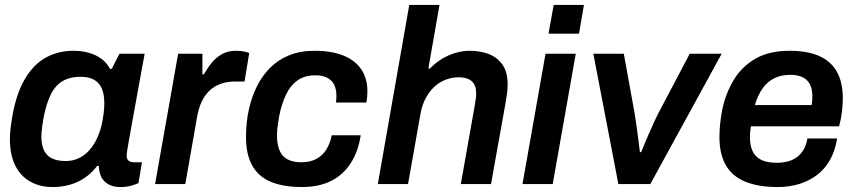

<svg xmlns="http://www.w3.org/2000/svg" viewBox="-20 -743 3452 775"><path d="M192 12Q141 12 102 -10Q63 -32 41.5 -75Q20 -118 20 -182Q20 -202 22.5 -223.5Q25 -245 29 -270Q45 -363 79.5 -422.5Q114 -482 164 -510Q214 -538 276 -538Q310 -538 338.5 -530Q367 -522 389 -506Q411 -490 424 -465H431L462 -526H564L540 -396Q533 -355 525.5 -315.5Q518 -276 512 -241.5Q506 -207 501 -180Q496 -153 493.5 -136Q491 -119 491 -115Q491 -101 499 -94.5Q507 -88 520 -88H553L539 -4Q529 1 510 6.5Q491 12 465 12Q439 12 419.5 2Q400 -8 389 -28Q385 -37 382 -48.5Q379 -60 379 -73H372Q339 -30 293.5 -9Q248 12 192 12ZM246 -93Q273 -93 297 -104Q321 -115 340 -136Q359 -157 373 -187.5Q387 -218 394 -257Q397 -274 398.5 -286.5Q400 -299 400.5 -309Q401 -319 401 -327Q401 -362 391 -385.5Q381 -409 360 -421Q339 -433 306 -433Q262 -433 232.5 -415.5Q203 -398 185 -361.5Q167 -325 156 -269Q153 -251 151 -237Q149 -223 148 -212Q147 -201 147 -192Q147 -142 170.5 -117.5Q194 -93 246 -93Z M606 0 699 -526H797V-443H803Q817 -468 834.5 -489.5Q852 -511 876 -524.5Q900 -538 933 -538Q951 -538 965 -535Q979 -532 986 -529L967 -414H929Q898 -414 872 -405Q846 -396 826.5 -378Q807 -360 794 -332.5Q781 -305 775 -268L728 0Z M1199 12Q1123 12 1072.5 -9.5Q1022 -31 997.5 -76Q973 -121 973 -189Q973 -219 976 -249Q979 -279 986 -307Q997 -355 1018 -396.5Q1039 -438 1071 -470Q1103 -502 1147.5 -520Q1192 -538 1250 -538Q1318 -538 1365.5 -519Q1413 -500 1438 -463.5Q1463 -427 1463 -374Q1463 -363 1462 -351.5Q1461 -340 1459 -329H1336Q1337 -336 1337.5 -342.5Q1338 -349 1338 -356Q1338 -381 1329.5 -399.5Q1321 -418 1302 -428.5Q1283 -439 1253 -439Q1210 -439 1181 -418.5Q1152 -398 1134.5 -361Q1117 -324 1107 -275Q1104 -258 1102 -244Q1100 -230 1099 -218.5Q1098 -207 1098 -197Q1098 -160 1108.5 -135.5Q1119 -111 1141 -99.5Q1163 -88 1196 -88Q1232 -88 1257 -101.5Q1282 -115 1297.5 -140Q1313 -165 1319 -197H1436Q1426 -131 1395.5 -84Q1365 -37 1316 -12.5Q1267 12 1199 12Z M1505 0 1632 -723H1754L1709 -466H1715Q1734 -486 1759.5 -502.5Q1785 -519 1815 -528.5Q1845 -538 1877 -538Q1920 -538 1954 -524.5Q1988 -511 2008.5 -481.5Q2029 -452 2029 -403Q2029 -385 2026.5 -365.5Q2024 -346 2020 -324L1962 0H1840L1896 -315Q1898 -329 1900 -341.5Q1902 -354 1902 -365Q1902 -390 1893.5 -404Q1885 -418 1869 -424.5Q1853 -431 1832 -431Q1805 -431 1779.5 -421.5Q1754 -412 1733.5 -393Q1713 -374 1698 -346Q1683 -318 1677 -282L1627 0Z M2194 -607 2215 -723H2337L2317 -607ZM2089 0 2182 -526H2304L2211 0Z M2476 0 2375 -526H2498L2541 -289Q2544 -272 2548 -243.5Q2552 -215 2556 -184.5Q2560 -154 2563 -129H2568Q2577 -152 2590 -182Q2603 -212 2616 -241Q2629 -270 2639 -289L2764 -526H2893L2605 0Z M3119 12Q3041 12 2988.5 -9.5Q2936 -31 2910 -76Q2884 -121 2884 -189Q2884 -217 2887 -245Q2890 -273 2895 -299Q2909 -366 2941.5 -420Q2974 -474 3029 -506Q3084 -538 3168 -538Q3239 -538 3286.5 -517Q3334 -496 3358 -453.5Q3382 -411 3382 -346Q3382 -323 3378.5 -292.5Q3375 -262 3367 -233H3011Q3009 -221 3008 -210.5Q3007 -200 3007 -190Q3007 -155 3018.5 -131.5Q3030 -108 3054 -97Q3078 -86 3116 -86Q3140 -86 3160.5 -91.5Q3181 -97 3197 -109Q3213 -121 3224 -139.5Q3235 -158 3239 -184H3359Q3351 -134 3330 -97Q3309 -60 3277 -36Q3245 -12 3205 0Q3165 12 3119 12ZM3027 -319H3256Q3258 -329 3258.5 -338Q3259 -347 3259 -354Q3259 -385 3248.5 -404Q3238 -423 3218 -432Q3198 -441 3171 -441Q3133 -441 3105 -427Q3077 -413 3058 -386Q3039 -359 3027 -319Z"/></svg>

Font: Archivo SemiBold SemiBold
Style: Italic
Weight: 600
Italic angle: -10°
Version: Version 2.001